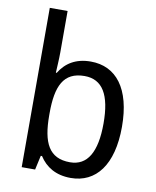

<svg xmlns="http://www.w3.org/2000/svg" viewBox="-86 -826 731 902"><g transform="rotate(10 279.5 -375.0)"><path d="M163 -563V-760H78V0H142L157 -68H163C193 -21 241 10 313 10C433 10 509 -86 509 -268C509 -451 433 -545 312 -545C240 -545 193 -514 163 -465H159C160 -490 163 -527 163 -563ZM295 -473C381 -473 421 -405 421 -269C421 -132 380 -62 297 -62C197 -62 163 -131 163 -263V-273C163 -401 194 -473 295 -473Z"/></g></svg>

Font: Noto Sans Lao Looped SemiCondensed
Style: Regular
Weight: 400
Width: 4
Designer: Mark Frömberg, Ben Mitchell
Foundry: The Fontpad Ltd
Version: Version 1.002